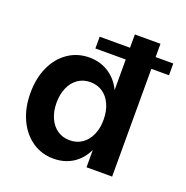

<svg xmlns="http://www.w3.org/2000/svg" viewBox="-128 -818 920 951"><g transform="rotate(20 332.0 -342.0)"><path d="M263 -630H651V-568H263ZM36 -251Q36 -329 63.4 -388.9Q90.7 -448.7 140 -482.4Q189.3 -516 252 -516Q308.6 -516 353.3 -487.4Q398 -458.9 422.5 -407.9Q447 -356.8 447 -290V-210Q447 -143 423 -91.5Q399 -40 355 -12Q311 16 254 16Q190.6 16 141.3 -18Q92 -52 64 -112.5Q36 -173 36 -251ZM422 -249.9Q422 -295 406.4 -329.9Q390.9 -364.9 362.9 -383.9Q335 -403 298 -403Q261 -403 233.1 -384Q205.1 -365 189.6 -330.1Q174 -295.3 174 -250.1Q174 -205 189.6 -170.1Q205.1 -135.1 233.1 -116.1Q261 -97 298 -97Q335 -97 362.9 -116Q390.9 -135 406.4 -169.9Q422 -204.7 422 -249.9ZM423 -700H558V0H423Z"/></g></svg>

Font: Uncut Sans Variable
Style: Regular
Weight: 400
Designer: Kasper Nordkvist
Foundry: UNCUT.wtf
Version: Version 1.303;Glyphs 3.1.2 (3151)